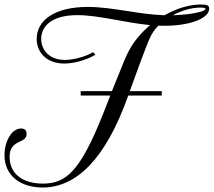

<svg xmlns="http://www.w3.org/2000/svg" viewBox="-20 -817 953 856"><path d="M557.6 -596.2C542.5 -569.3 530.8 -540.5 479 -410.6H339.8V-391.1H471.7C462.9 -367.7 452.6 -341.8 440.9 -312.5C338.4 -54.2 275.4 1.5 171.4 1.5C78.6 1.5 22.9 -43.9 22.9 -117.7C22.9 -198.2 98.6 -174.3 98.6 -220.2C98.6 -238.3 87.4 -244.1 73.7 -244.1C32.2 -244.1 0 -187 0 -125C0 -31.7 74.2 19 169.9 19C318.4 19 450.2 -104.5 551.8 -391.1H701.2V-410.6H558.6C631.8 -611.8 646 -649.4 663.1 -674.8C669.4 -684.6 677.2 -693.8 686 -702.6C695.3 -702.1 704.6 -702.1 713.9 -702.1C826.7 -702.1 912.6 -734.9 912.6 -778.3C912.6 -792.5 904.3 -796.9 876.5 -796.9C821.3 -796.9 765.1 -778.3 713.4 -749C592.8 -752.9 482.4 -786.1 371.1 -786.1C222.2 -786.1 143.6 -725.6 143.6 -643.6C143.6 -582 189 -533.7 266.6 -533.7C309.6 -533.7 362.8 -548.3 405.3 -572.8L395.5 -584.5C360.4 -564 307.6 -549.8 268.6 -549.8C199.7 -549.8 163.6 -594.7 163.6 -643.6C163.6 -695.3 204.1 -749.5 325.2 -749.5C420.4 -749.5 534.7 -715.8 649.4 -705.1C611.8 -673.3 579.1 -635.7 557.6 -596.2ZM874 -783.2C889.2 -783.2 896 -781.2 896 -777.3C896 -764.6 824.2 -751 750.5 -749C789.6 -770 833.5 -783.2 874 -783.2Z"/></svg>

Font: Petit Formal Script
Style: Regular
Weight: 400
Designer: Pablo Impallari, Brenda Gallo, Rodrigo Fuenzalida
Foundry: Pablo Impallari, Brenda Gallo, Rodrigo Fuenzalida
Version: Version 1.001